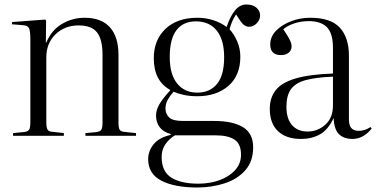

<svg xmlns="http://www.w3.org/2000/svg" viewBox="-20 -604 1673 854"><path d="M38 0V-12L89 -17Q105 -19 110 -28Q115 -37 115 -63V-430Q115 -466 109 -478.5Q103 -491 82 -492L33 -496L34 -506L181 -517L185 -512L184 -415H186Q209 -470 255.5 -497.5Q302 -525 356 -525Q431 -525 469 -482.5Q507 -440 507 -360V-58Q507 -35 512.5 -26.5Q518 -18 537 -17L585 -12V0H360V-12L405 -16Q425 -18 430.5 -27Q436 -36 436 -58V-360Q436 -429 411.5 -460Q387 -491 330 -491Q268 -491 227 -451.5Q186 -412 186 -348V-61Q186 -38 191 -28.5Q196 -19 211 -18L264 -12V0Z M857 230Q756 230 697.5 199.5Q639 169 639 104Q639 68 663 38Q687 8 739 -4V-8Q706 -17 690 -38.5Q674 -60 674 -90Q674 -115 689 -140.5Q704 -166 737 -202V-204Q664 -244 664 -345Q664 -426 716 -475.5Q768 -525 858 -525Q895 -525 929 -514Q963 -503 988 -484Q1004 -532 1025.5 -558Q1047 -584 1076 -584Q1105 -584 1121 -569.5Q1137 -555 1137 -536Q1137 -516 1122 -500.5Q1107 -485 1088 -485Q1066 -485 1049 -511L1030 -540Q1020 -525 1013 -509Q1006 -493 1001 -474Q1022 -451 1035.5 -419Q1049 -387 1049 -352Q1049 -268 996 -222Q943 -176 858 -176Q825 -176 799 -181.5Q773 -187 752 -196Q736 -178 726 -160Q716 -142 716 -121Q716 -98 732 -82Q748 -66 794 -66H933Q1015 -66 1060.5 -38.5Q1106 -11 1106 51Q1106 114 1071 153.5Q1036 193 979 211.5Q922 230 857 230ZM857 -192Q914 -192 945.5 -231Q977 -270 977 -349Q977 -427 944 -468Q911 -509 851 -509Q795 -509 765 -470Q735 -431 735 -350Q735 -273 768 -232.5Q801 -192 857 -192ZM862 213Q913 213 956 197.5Q999 182 1025.5 153Q1052 124 1052 84Q1052 36 1023 17Q994 -2 940 -2H758Q733 13 716 37Q699 61 699 94Q699 159 742 186Q785 213 862 213Z M1319 14Q1253 14 1216.5 -20.5Q1180 -55 1180 -120Q1180 -169 1206 -202.5Q1232 -236 1293 -254.5Q1354 -273 1461 -277V-391Q1461 -456 1434 -483Q1407 -510 1354 -510Q1319 -510 1289 -500Q1259 -490 1240 -474Q1261 -443 1269 -426.5Q1277 -410 1277 -398Q1277 -381 1264.5 -370Q1252 -359 1230 -359Q1182 -359 1182 -406Q1182 -441 1208 -467.5Q1234 -494 1274.5 -509.5Q1315 -525 1360 -525Q1451 -525 1491.5 -481Q1532 -437 1532 -356V-73Q1532 -45 1543.5 -33.5Q1555 -22 1575 -22Q1590 -22 1603 -26.5Q1616 -31 1628 -39L1633 -32Q1596 14 1548 14Q1509 14 1487.5 -7.5Q1466 -29 1464 -79Q1439 -26 1402.5 -6Q1366 14 1319 14ZM1348 -19Q1393 -19 1427 -49.5Q1461 -80 1461 -135V-263Q1384 -260 1339 -247.5Q1294 -235 1274 -207Q1254 -179 1254 -129Q1254 -76 1279 -47.5Q1304 -19 1348 -19Z"/></svg>

Font: Literata 72pt Light
Style: Regular
Weight: 300
Designer: Latin by Veronika Burian and Jose Scaglione. Greek by Irene Vlachou. Cyrillic by Vera Evstafieva.
Foundry: TypeTogether
Version: Version 3.002